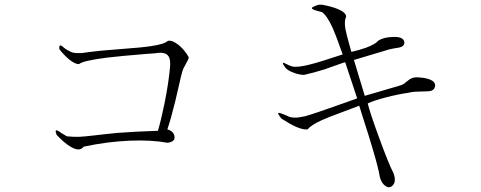

<svg xmlns="http://www.w3.org/2000/svg" viewBox="-20 -774 2040 815"><path d="M327.1 -548.8H305.7Q297.9 -548.8 289.1 -550.8Q278.3 -553.7 270.5 -559.6Q267.6 -559.6 262.7 -563.5Q259.8 -565.4 252.9 -570.3Q241.2 -581.1 237.3 -581.1Q229.5 -582 232.4 -564.5Q252 -540 272.5 -522.5Q298.8 -501 315.4 -502Q333 -516.6 433.6 -529.3Q489.3 -536.1 597.7 -544.9L639.6 -547.9Q681.6 -555.7 695.3 -535.2Q704.1 -522.5 702.1 -493.2Q696.3 -423.8 677.7 -332Q662.1 -257.8 650.4 -218.8Q555.7 -215.8 480.5 -210Q437.5 -206.1 379.9 -199.2Q336.9 -194.3 319.3 -193.4Q292 -192.4 264.6 -195.3Q260.7 -196.3 255.9 -200.2Q252 -202.1 244.1 -207Q226.6 -219.7 220.7 -220.7Q211.9 -221.7 220.7 -201.2Q252.9 -167 279.3 -151.4Q318.4 -127.9 335 -151.4Q435.5 -172.9 530.3 -176.8Q622.1 -180.7 690.4 -168Q724.6 -171.9 720.7 -195.3Q716.8 -217.8 690.4 -224.6Q706.1 -271.5 723.6 -342.8Q733.4 -382.8 748 -448.2L753.9 -470.7Q755.9 -478.5 760.7 -487.3Q762.7 -492.2 768.6 -502Q775.4 -513.7 777.3 -518.6Q781.2 -526.4 781.2 -531.2Q762.7 -563.5 738.3 -583Q711.9 -604.5 692.4 -600.6Q679.7 -586.9 620.1 -578.1Q584 -572.3 488.3 -565.4Q433.6 -560.5 406.2 -558.6Q360.4 -553.7 327.1 -548.8Z M1347.7 -753.9H1332Q1302.7 -744.1 1303.7 -739.3Q1303.7 -732.4 1346.7 -722.7Q1368.2 -708 1392.6 -654.3Q1406.2 -623 1425.8 -567.4L1434.6 -543Q1337.9 -510.7 1294.9 -500Q1241.2 -486.3 1218.8 -492.2Q1214.8 -493.2 1209 -496.1Q1205.1 -497.1 1198.2 -501Q1184.6 -507.8 1181.6 -507.8Q1177.7 -505.9 1189.5 -489.3Q1198.2 -475.6 1225.6 -465.8Q1250 -456.1 1270.5 -456.1Q1310.5 -464.8 1357.4 -479.5Q1383.8 -488.3 1437.5 -507.8L1445.3 -509.8L1496.1 -356.4L1441.4 -336.9Q1310.5 -290 1273.4 -280.3Q1224.6 -268.6 1201.2 -281.2L1185.5 -288.1Q1166 -295.9 1162.1 -294.9Q1156.2 -293 1174.8 -270.5Q1210.9 -247.1 1237.3 -235.4Q1267.6 -222.7 1285.2 -224.6Q1301.8 -244.1 1345.7 -263.7Q1373 -276.4 1434.6 -298.8L1504.9 -325.2L1518.6 -281.2Q1547.9 -190.4 1561.5 -143.6Q1585.9 -62.5 1592.8 -20.5Q1600.6 4.9 1615.2 14.6Q1627.9 24.4 1639.6 18.6Q1651.4 12.7 1655.3 -2.9Q1658.2 -20.5 1649.4 -41Q1629.9 -78.1 1588.9 -190.4Q1549.8 -296.9 1541 -335Q1565.4 -346.7 1617.2 -360.4Q1669.9 -374 1711.9 -379.9Q1726.6 -383.8 1744.1 -384.8Q1753.9 -385.7 1773.4 -385.7Q1801.8 -385.7 1810.5 -388.7Q1826.2 -394.5 1827.1 -411.1Q1827.1 -427.7 1804.7 -436.5Q1788.1 -443.4 1758.8 -445.3Q1739.3 -447.3 1726.6 -441.4Q1718.8 -438.5 1709 -429.7Q1699.2 -421.9 1694.3 -418Q1684.6 -412.1 1671.9 -409.2L1528.3 -367.2L1482.4 -519.5L1632.8 -564.5L1651.4 -568.4Q1675.8 -571.3 1683.6 -575.2Q1698.2 -582 1696.3 -594.7Q1693.4 -619.1 1648.4 -617.2Q1608.4 -616.2 1585.9 -601.6Q1573.2 -585.9 1533.2 -571.3Q1505.9 -561.5 1471.7 -553.7L1461.9 -587.9Q1450.2 -629.9 1446.3 -650.4Q1440.4 -685.5 1449.2 -703.1Q1449.2 -721.7 1412.1 -736.3Q1388.7 -746.1 1347.7 -753.9Z"/></svg>

Font: Batang
Style: Regular
Weight: 400
Version: Version 2.21